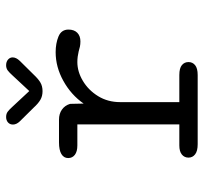

<svg xmlns="http://www.w3.org/2000/svg" viewBox="-40 -658 698 659"><g transform="rotate(-90 309.5 -329.0)"><path d="M288 -63H381Q404.5 -63 415 -54.2Q425.5 -45.5 425.5 -31.5Q425.5 -17.5 414.8 -8.8Q404 0 381 0H143.5Q120 0 108.8 -8.8Q97.5 -17.5 97.5 -31.5Q97.5 -45.5 108 -54.2Q118.5 -63 139.5 -63H211.5V-413H139.5Q118.5 -413 107.2 -421.5Q96 -430 96 -444.5Q96 -459.5 109.8 -467.8Q123.5 -476 150 -476H228Q248 -476 262.2 -466Q276.5 -456 282 -438L283 -391.5Q313 -434.5 360.8 -461Q408.5 -487.5 459.5 -487.5Q489.5 -487.5 513.2 -477.8Q537 -468 537 -443.5Q537 -424 526 -413.2Q515 -402.5 496.5 -402.5Q486.5 -402.5 478.5 -404.2Q470.5 -406 462 -408.5Q453.5 -410.5 444.2 -411.8Q435 -413 425.5 -413Q392.5 -413 360.8 -394Q329 -375 308.5 -341.8Q288 -308.5 288 -266ZM429.5 -610.5 382.5 -563Q368 -547.5 355.5 -540Q343 -532.5 325.5 -532.5Q308.5 -532.5 295.8 -540Q283 -547.5 269 -563L222 -610.5Q211 -622 211 -634Q211 -644.5 218.2 -651Q225.5 -657.5 237 -657.5Q248 -657.5 255.2 -652Q262.5 -646.5 271.5 -636.5L326 -578L380 -636Q389 -646 396.5 -651.8Q404 -657.5 414.5 -657.5Q426.5 -657.5 434 -651Q441.5 -644.5 441.5 -635Q441.5 -623 429.5 -610.5Z"/></g></svg>

Font: Sono Monospace
Style: Regular
Weight: 400
Designer: Tyler Finck
Foundry: Tyler Finck
Version: Version 2.112